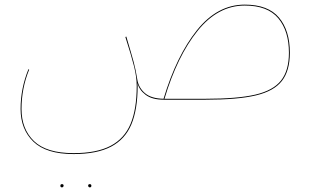

<svg xmlns="http://www.w3.org/2000/svg" viewBox="-20 -431 1352 830"><path d="M1233 -203Q1233 -125 1198.5 -81Q1164 -37 1086 -18.5Q1008 0 869 0H688Q637 0 609 -21.5Q581 -43 574 -73L575 -59Q575 42 548 106.5Q521 171 460 203Q399 235 298 235Q180 235 124.5 181.5Q69 128 69 40Q69 -49 103 -132L106 -130Q73 -49 73 40Q73 127 127 179Q181 231 298 231Q398 231 458 199.5Q518 168 544.5 104.5Q571 41 571 -59Q571 -98 559.5 -144Q548 -190 522 -271L526 -273Q549 -196 558 -162.5Q567 -129 574 -85Q580 -51 607 -28Q634 -5 687 -4Q743 -190 831.5 -300.5Q920 -411 1038 -411Q1139 -411 1186 -355Q1233 -299 1233 -203ZM1229 -203Q1229 -297 1183 -352Q1137 -407 1038 -407Q922 -407 834 -297.5Q746 -188 691 -4H869Q1007 -4 1084 -22Q1161 -40 1195 -83Q1229 -126 1229 -203ZM241 372Q241 365 248 365Q255 365 255 372Q255 374 253 376.5Q251 379 248 379Q241 379 241 372ZM361 372Q361 365 368 365Q375 365 375 372Q375 379 368 379Q365 379 363 376.5Q361 374 361 372Z"/></svg>

Font: FiraGO Four
Style: Regular
Weight: 100
Designer: bBox Type
Foundry: bBox Type GmbH
Version: Version 1.001